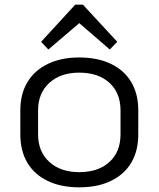

<svg xmlns="http://www.w3.org/2000/svg" viewBox="-20 -794 679 822"><path d="M319 8Q241 8 184 -19.5Q127 -47 97 -97.5Q67 -148 67 -219V-321Q67 -392 97.5 -442.5Q128 -493 185 -520.5Q242 -548 319 -548Q398 -548 455 -520.5Q512 -493 542 -442.5Q572 -392 572 -321V-219Q572 -148 542 -97.5Q512 -47 455 -19.5Q398 8 319 8ZM319 -57Q401 -57 448.5 -100.5Q496 -144 496 -219V-321Q496 -396 448.5 -439.5Q401 -483 319 -483Q239 -483 191 -439Q143 -395 143 -321V-219Q143 -145 191 -101Q239 -57 319 -57ZM156 -615 302 -774H335L482 -615L450 -582L302 -710H337L187 -582Z"/></svg>

Font: Pathway Extreme 8pt Thin Light
Style: Regular
Weight: 300
Version: Version 1.001;gftools[0.9.26]